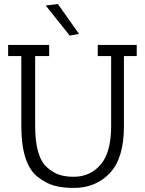

<svg xmlns="http://www.w3.org/2000/svg" viewBox="-20 -921 713 945"><path d="M20 -645V-700H222V-645H153V-301Q153 -146 214 -95Q243 -70 273 -60.5Q303 -51 343 -51Q424 -51 475.5 -111Q527 -171 527 -301V-645H461V-700H653V-645H590V-300Q590 -143 521 -69.5Q452 4 343 4Q288 4 246.5 -7.5Q205 -19 166 -50Q85 -113 85 -300V-645ZM369 -754 323 -746 205 -894 265 -901Z"/></svg>

Font: Antic Slab
Style: Regular
Weight: 400
Designer: Santiago Orozco
Foundry: Santiago Orozco
Version: Version 001.002